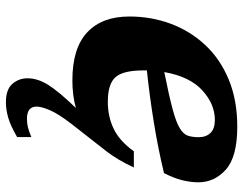

<svg xmlns="http://www.w3.org/2000/svg" viewBox="-105 -467 804 634"><g transform="rotate(90 297.0 -150.0)"><path d="M480 -100 391.5 13Q356.5 58 344.2 86.5Q332 115 332 131Q332 163 372 163Q386.5 163 399.5 160Q412.5 157 432.5 148.5V195.5Q395.5 217 368.8 224.8Q342 232.5 317.5 232.5Q275.5 232.5 257 211.2Q238.5 190 238.5 161Q238.5 128 260 93.2Q281.5 58.5 336.5 1.5Q295 13 245.5 13Q139 13 86.8 -36Q34.5 -85 34.5 -175Q34.5 -247 58.2 -311.2Q82 -375.5 128.2 -425.2Q174.5 -475 242.5 -503.2Q310.5 -531.5 398.5 -531.5Q497.5 -531.5 539.8 -494Q582 -456.5 582 -403Q582 -377 574.8 -348.5Q567.5 -320 551.5 -289.5Q468.5 -269.5 381.2 -255.5Q294 -241.5 212.5 -233Q212.5 -227.5 212.5 -221.5Q212.5 -154.5 235 -129.2Q257.5 -104 316.5 -104Q365 -104 405.5 -123.5Q446 -143 479.5 -190H533Q508.5 -137 480 -100ZM376 -457.5Q324 -457.5 278.5 -416.2Q233 -375 218 -290.5Q296 -306 339.8 -317.8Q383.5 -329.5 403.2 -341.5Q423 -353.5 428 -368.2Q433 -383 433 -404Q433 -428.5 419 -443Q405 -457.5 376 -457.5Z"/></g></svg>

Font: Newsreader 6pt
Style: Bold Italic
Weight: 700
Italic angle: -17°
Designer: Hugues Gentile
Foundry: Production Type
Version: Version 1.003; ttfautohint (v1.8.3)